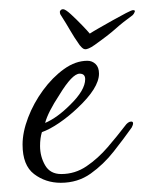

<svg xmlns="http://www.w3.org/2000/svg" viewBox="-20 -391 313 417"><path d="M117 -371Q122 -371 134 -360Q146 -349 158.5 -336Q171 -323 175 -318Q181 -322 195 -330Q209 -338 225 -347Q241 -356 253.5 -362.5Q266 -369 269 -369Q275 -369 272 -364Q271 -361 268 -358Q246 -342 231 -328.5Q216 -315 185 -293Q178 -288 173 -286Q168 -284 166 -284Q163 -284 160.5 -285.5Q158 -287 153 -293Q141 -310 133 -324Q125 -338 111 -360Q110 -362 110 -366Q112 -371 117 -371ZM112 6Q79 6 54 -13Q29 -32 29 -77Q29 -104 41 -135.5Q53 -167 73.5 -195Q94 -223 119 -241Q144 -259 170 -259Q180 -259 187.5 -252Q195 -245 195 -231Q195 -200 148 -156Q129 -138 108.5 -124Q88 -110 71 -104Q67 -91 67 -74Q67 -51 78 -32Q89 -13 113 -13Q143 -13 168 -30Q193 -47 214 -71.5Q235 -96 251 -117Q258 -127 265 -127Q269 -127 269 -123Q269 -121 268 -118.5Q267 -116 266 -114Q249 -90 227 -62Q205 -34 177 -14Q149 6 112 6ZM78 -124Q104 -135 132 -163Q165 -195 165 -219Q165 -231 153 -231Q137 -231 109 -185Q84 -147 78 -124Z"/></svg>

Font: Corinthia
Style: Regular
Weight: 400
Designer: Robert E. Leuschke
Foundry: Robert E. Leuschke
Version: Version 1.013; ttfautohint (v1.8.3)